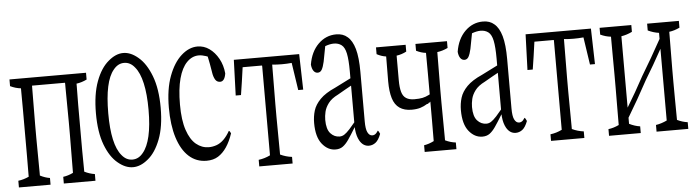

<svg xmlns="http://www.w3.org/2000/svg" viewBox="-43 -771 3598 992"><g transform="rotate(-5 1756.0 -275.5)"><path d="M417 -512.7Q417 -490.2 417 -477.5Q390.1 -464.4 363.3 -460.9Q363.3 -457.5 363.3 -457.5Q363.3 -446.8 363.3 -445.8Q362.3 -394 362.3 -352.5Q362.3 -304.2 362.3 -266.1Q362.3 -227.5 362.3 -199.2Q362.3 -150.9 362.3 -112.3Q362.8 -61 363.3 -19.5Q363.3 -8.8 363.3 -7.8Q363.3 -4.4 363.3 -4.4Q390.1 8.8 417 12.7Q417 34.7 417 47.4Q417 47.4 252.9 47.4Q252.9 35.2 252.9 12.7Q278.8 9.3 304.7 -3.4Q306.2 -197.3 306.2 -199.2Q306.2 -227.5 306.2 -266.1Q306.2 -306.2 304.7 -445.8Q304.7 -450.7 304.7 -465.8Q304.7 -465.8 304.2 -470.7Q304.2 -470.7 133.3 -470.7Q131.8 -287.1 131.8 -266.1Q131.8 -228 131.8 -199.2Q131.8 -158.7 133.3 -19.5Q133.3 -8.8 133.3 -7.8Q133.3 -4.4 133.3 -4.4Q158.7 8.8 184.1 12.7Q184.1 34.7 184.1 47.4Q184.1 47.4 20 47.4Q20 35.2 20 12.7Q47.9 9.3 75.2 -3.4Q75.2 -3.4 75.2 -6.8Q75.2 -8.3 75.2 -19.5Q75.2 -61 75.7 -112.8Q75.7 -228 75.7 -353Q75.2 -394.5 75.2 -445.8Q75.2 -447.3 75.2 -458Q75.2 -458 75.2 -461.9Q47.4 -464.8 20 -478Q20 -490.7 20 -512.7Q20 -512.7 417 -512.7Z M672.4 -73.7Q696.8 -102.5 709.5 -157.7Q722.2 -212.9 722.2 -294.2Q722.2 -375.5 709.5 -431.9Q696.8 -488.3 672.4 -517.1Q649.4 -546.4 617.2 -546.4Q585 -546.4 561.5 -516.6Q513.2 -459 513.2 -293.5Q513.2 -131.3 562 -73.7Q585 -44.9 617.2 -44.9Q649.4 -44.9 672.4 -73.7ZM539.1 -37.6Q499.5 -69.8 474.6 -135.3Q449.7 -200.7 449.7 -299.1Q449.7 -397.5 474.6 -464.4Q499.5 -531.2 539.6 -564.5Q578.1 -597.7 617.2 -597.7Q656.2 -597.7 694.8 -564.5Q734.4 -531.2 760 -464.4Q785.6 -397.5 785.6 -299.3Q785.6 -201.2 760 -135.3Q734.4 -69.3 694.8 -37.6Q656.2 -5.4 616.9 -5.4Q577.6 -5.4 539.1 -37.6Z M827.6 -294.9Q827.6 -391.6 852.8 -458.7Q877.9 -525.9 918 -561.8Q958 -597.7 1002 -597.7Q1035.6 -597.7 1063.5 -577.9Q1091.3 -558.1 1110.4 -523.9Q1129.4 -489.7 1133.3 -446.8Q1127 -405.8 1103.5 -405.8Q1087.4 -405.8 1078.6 -419.4Q1069.3 -434.6 1065.9 -458.5Q1065.9 -458.5 1065.9 -459Q1058.6 -504.9 1050.8 -541Q1045.4 -543.5 1042 -544.4Q1021.5 -551.3 1004.9 -551.3Q970.2 -551.3 942.9 -523.4Q915.5 -495.6 900.9 -441.4Q886.2 -387.2 886.2 -306.4Q886.2 -225.6 903.6 -174.1Q920.9 -122.6 950.4 -98.4Q980 -74.2 1016.1 -74.2Q1036.1 -74.2 1055.7 -81.1Q1095.7 -95.2 1126 -149.4Q1131.3 -147.5 1136.2 -135.7Q1108.4 -52.2 1058.6 -21Q1033.7 -5.4 998.5 -5.4Q945.3 -5.4 907 -40Q868.7 -74.7 848.1 -139.9Q827.6 -205.1 827.6 -294.9Z M1266.6 13.2Q1297.9 9.3 1326.7 -4.9Q1326.7 -4.9 1326.7 -8.3Q1326.7 -9.3 1326.7 -19.5Q1326.7 -61 1326.7 -112.8Q1326.7 -228 1326.7 -353Q1326.7 -394.5 1326.7 -445.8Q1326.7 -450.7 1326.7 -465.8Q1326.7 -465.8 1326.2 -470.7Q1326.2 -470.7 1225.6 -470.7Q1215.3 -394.5 1204.6 -328.1Q1204.6 -328.1 1177.2 -328.1Q1180.7 -415.5 1183.6 -512.7Q1183.6 -512.7 1522.5 -512.7Q1524.9 -415.5 1527.3 -328.1Q1527.3 -328.1 1501.5 -328.1Q1490.7 -394.5 1480 -470.7Q1454.1 -468.3 1429 -468.3Q1403.8 -468.3 1378.9 -470.7Q1377.4 -331.1 1377.4 -266.1Q1377.4 -228 1377.4 -199.2Q1377.4 -158.7 1378.9 -19.5Q1378.9 -8.8 1378.9 -8.3Q1378.9 -4.9 1378.9 -4.4Q1407.7 9.3 1439.5 13.2Q1439.5 35.2 1439.5 47.4Q1439.5 47.4 1266.6 47.4Q1266.6 35.2 1266.6 13.2Z M1793 -40.5Q1779.8 -63.5 1776.4 -98.1Q1775.9 -109.9 1775.4 -111.8Q1750.5 -70.8 1735.6 -49.3Q1720.7 -27.8 1705.3 -16.6Q1689.9 -5.4 1667.5 -5.4Q1627.4 -5.4 1597.9 -42Q1568.4 -78.6 1568.4 -150.9Q1568.4 -185.1 1577.6 -215.3Q1586.9 -245.6 1614 -273.2Q1641.1 -300.8 1692.9 -323.7Q1717.8 -336.9 1775.4 -365.2Q1775.4 -388.2 1775.4 -401.4Q1775.4 -460.9 1768.6 -493.7Q1761.7 -526.4 1745.4 -538.8Q1729 -551.3 1705.1 -551.3Q1685.5 -551.3 1660.2 -542Q1652.8 -506.8 1645 -462.4Q1639.2 -436 1630.9 -421.4Q1623 -408.7 1609.9 -408.7Q1596.7 -408.7 1588.4 -420.4Q1580.1 -432.1 1578.1 -453.1Q1588.9 -519.5 1628.4 -558.6Q1668 -597.7 1721.7 -597.7Q1757.3 -597.7 1779.8 -577.6Q1804.2 -557.6 1816.9 -513.2Q1829.6 -468.8 1829.6 -393.1Q1829.6 -270 1829.6 -137.2Q1829.6 -97.7 1837.9 -80.6Q1847.2 -61.5 1862.8 -61.5Q1874.5 -61.5 1883.3 -70.8Q1888.2 -76.2 1892.6 -83.5Q1897.9 -79.6 1903.3 -65.9Q1891.1 -33.7 1875.2 -21.7Q1859.4 -9.8 1840.8 -9.8Q1811 -9.8 1793 -40.5ZM1747.1 -103.5Q1758.3 -115.7 1775.4 -136.7Q1775.4 -136.7 1775.4 -327.1Q1759.8 -318.8 1743.9 -309.6Q1728 -300.3 1704.6 -287.1Q1669.9 -270 1653.6 -248Q1637.2 -226.1 1632.1 -204.1Q1627 -182.1 1627 -162.6Q1627 -113.8 1646.7 -92Q1666.5 -70.3 1693.8 -70.3Q1706.5 -70.3 1718 -77.4Q1729.5 -84.5 1747.1 -103.5Z M2289.1 -512.7Q2289.1 -490.2 2289.1 -477.5Q2261.7 -464.4 2234.4 -460.9Q2234.4 -460.9 2234.4 -457Q2233.9 -356.4 2232.9 -266.1Q2232.9 -228 2232.9 -199.2Q2232.9 -158.7 2234.4 -19.5Q2234.4 -8.3 2234.4 -6.8Q2234.4 -3.4 2234.4 -3.4Q2261.7 9.8 2289.1 12.7Q2289.1 34.7 2289.1 47.4Q2289.1 47.4 2124.5 47.4Q2124.5 35.2 2124.5 12.7Q2149.9 8.8 2175.8 -4.4Q2176.3 -60.5 2176.3 -112.8Q2176.3 -156.2 2176.3 -209.5Q2172.4 -202.1 2168.9 -205.1Q2163.6 -196.8 2158.7 -198.7Q2141.1 -187.5 2122.1 -181.6Q2103 -175.8 2076.2 -175.8Q2039.1 -175.8 2014.4 -192.6Q1989.7 -209.5 1979 -244.4Q1968.3 -279.3 1968.3 -332.3Q1968.3 -385.3 1969.2 -461.4Q1945.3 -464.4 1920.9 -477.5Q1920.9 -490.2 1920.9 -512.7Q1920.9 -512.7 2074.7 -512.7Q2074.7 -490.2 2074.7 -477.5Q2049.8 -464.4 2023.4 -460.9Q2023.4 -391.6 2023.4 -332.5Q2023.4 -296.4 2030 -272.7Q2036.6 -249 2053.2 -238.8Q2069.3 -228.5 2095.2 -228.5Q2121.1 -228.5 2137.7 -231.9Q2154.3 -235.4 2170.4 -243.7Q2171.9 -244.6 2176.3 -246.6Q2176.3 -294.9 2176.3 -352.5Q2176.3 -404.8 2175.8 -458.5Q2175.8 -458.5 2175.8 -461.9Q2150.4 -464.8 2125.5 -477.5Q2125.5 -490.2 2125.5 -512.7Q2125.5 -512.7 2289.1 -512.7Z M2554.2 -40.5Q2541 -63.5 2537.6 -98.1Q2537.1 -109.9 2536.6 -111.8Q2511.7 -70.8 2496.8 -49.3Q2481.9 -27.8 2466.6 -16.6Q2451.2 -5.4 2428.7 -5.4Q2388.7 -5.4 2359.1 -42Q2329.6 -78.6 2329.6 -150.9Q2329.6 -185.1 2338.9 -215.3Q2348.1 -245.6 2375.2 -273.2Q2402.3 -300.8 2454.1 -323.7Q2479 -336.9 2536.6 -365.2Q2536.6 -388.2 2536.6 -401.4Q2536.6 -460.9 2529.8 -493.7Q2522.9 -526.4 2506.6 -538.8Q2490.2 -551.3 2466.3 -551.3Q2446.8 -551.3 2421.4 -542Q2414.1 -506.8 2406.2 -462.4Q2400.4 -436 2392.1 -421.4Q2384.3 -408.7 2371.1 -408.7Q2357.9 -408.7 2349.6 -420.4Q2341.3 -432.1 2339.4 -453.1Q2350.1 -519.5 2389.6 -558.6Q2429.2 -597.7 2482.9 -597.7Q2518.6 -597.7 2541 -577.6Q2565.4 -557.6 2578.1 -513.2Q2590.8 -468.8 2590.8 -393.1Q2590.8 -270 2590.8 -137.2Q2590.8 -97.7 2599.1 -80.6Q2608.4 -61.5 2624 -61.5Q2635.7 -61.5 2644.5 -70.8Q2649.4 -76.2 2653.8 -83.5Q2659.2 -79.6 2664.6 -65.9Q2652.3 -33.7 2636.5 -21.7Q2620.6 -9.8 2602.1 -9.8Q2572.3 -9.8 2554.2 -40.5ZM2508.3 -103.5Q2519.5 -115.7 2536.6 -136.7Q2536.6 -136.7 2536.6 -327.1Q2521 -318.8 2505.1 -309.6Q2489.3 -300.3 2465.8 -287.1Q2431.2 -270 2414.8 -248Q2398.4 -226.1 2393.3 -204.1Q2388.2 -182.1 2388.2 -162.6Q2388.2 -113.8 2408 -92Q2427.7 -70.3 2455.1 -70.3Q2467.8 -70.3 2479.2 -77.4Q2490.7 -84.5 2508.3 -103.5Z M2779.8 13.2Q2811 9.3 2839.8 -4.9Q2839.8 -4.9 2839.8 -8.3Q2839.8 -9.3 2839.8 -19.5Q2839.8 -61 2839.8 -112.8Q2839.8 -228 2839.8 -353Q2839.8 -394.5 2839.8 -445.8Q2839.8 -450.7 2839.8 -465.8Q2839.8 -465.8 2839.4 -470.7Q2839.4 -470.7 2738.8 -470.7Q2728.5 -394.5 2717.8 -328.1Q2717.8 -328.1 2690.4 -328.1Q2693.8 -415.5 2696.8 -512.7Q2696.8 -512.7 3035.6 -512.7Q3038.1 -415.5 3040.5 -328.1Q3040.5 -328.1 3014.6 -328.1Q3003.9 -394.5 2993.2 -470.7Q2967.3 -468.3 2942.1 -468.3Q2917 -468.3 2892.1 -470.7Q2890.6 -331.1 2890.6 -266.1Q2890.6 -228 2890.6 -199.2Q2890.6 -158.7 2892.1 -19.5Q2892.1 -8.8 2892.1 -8.3Q2892.1 -4.9 2892.1 -4.4Q2920.9 9.3 2952.6 13.2Q2952.6 35.2 2952.6 47.4Q2952.6 47.4 2779.8 47.4Q2779.8 35.2 2779.8 13.2Z M3491.7 -512.7Q3491.7 -490.2 3491.7 -477.5Q3464.4 -464.4 3437.5 -460.9Q3437.5 -460.9 3437.5 -457.5Q3437 -356.9 3436 -266.1Q3436 -228 3436 -199.2Q3436 -160.6 3436.5 -113.8Q3437 -66.9 3437.5 -3.9Q3464.8 9.3 3491.7 12.7Q3491.7 34.7 3491.7 47.4Q3491.7 47.4 3327.1 47.4Q3327.1 35.2 3327.1 12.7Q3355.5 8.3 3384.3 -5.4Q3384.3 -186.5 3384.3 -377.4Q3339.4 -295.4 3294.9 -222.7Q3242.2 -125 3189 -37.1Q3189 -16.6 3189 -5.4Q3217.3 8.8 3245.1 12.7Q3245.1 34.7 3245.1 47.4Q3245.1 47.4 3080.6 47.4Q3080.6 35.2 3080.6 12.7Q3107.9 9.3 3135.3 -3.9Q3135.3 -3.9 3135.3 -7.3Q3135.3 -8.8 3135.3 -19.5Q3135.7 -61 3135.7 -112.8Q3135.7 -151.4 3136.2 -199.2Q3136.2 -228 3136.2 -266.1Q3135.7 -304.7 3135.7 -353Q3135.3 -394.5 3135.3 -445.8Q3135.3 -447.3 3135.3 -458Q3135.3 -458 3135.3 -461.9Q3107.9 -464.8 3080.6 -477.5Q3080.6 -490.2 3080.6 -512.7Q3080.6 -512.7 3245.1 -512.7Q3245.1 -490.2 3245.1 -477.5Q3217.3 -463.9 3189 -459.5Q3189 -269.5 3189 -89.4Q3233.9 -162.6 3278.3 -245.1Q3331.1 -332 3384.3 -428.7Q3384.3 -439.5 3384.3 -460Q3355.5 -463.9 3327.1 -477.5Q3327.1 -490.2 3327.1 -512.7Q3327.1 -512.7 3491.7 -512.7Z"/></g></svg>

Font: Scarab Serif
Style: Light
Weight: 300
Designer: John Roberts
Foundry: Scarab
Version: 1.0